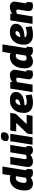

<svg xmlns="http://www.w3.org/2000/svg" viewBox="1923 -2742 829 4716"><g transform="rotate(-90 2338.0 -384.5)"><path d="M447 10Q422 10 400.5 4Q379 -2 361 -15Q343 -28 332 -44Q313 -29 289 -17Q265 -5 238.5 2.5Q212 10 183 10Q134 10 96.5 -11.5Q59 -33 38 -77Q17 -121 17 -190Q17 -279 38.5 -348Q60 -417 98.5 -463Q137 -509 187 -533Q237 -557 294 -557Q321 -557 345.5 -553.5Q370 -550 389 -542L420 -740H604Q603 -730 598.5 -701Q594 -672 587 -630Q580 -588 572.5 -538.5Q565 -489 557 -438Q549 -387 541.5 -339.5Q534 -292 528 -253.5Q522 -215 519 -191Q516 -167 516 -164Q516 -156 519.5 -152Q523 -148 532 -148Q536 -148 540.5 -148Q545 -148 548 -149L537 -9Q521 0 495.5 5Q470 10 447 10ZM259 -146Q276 -146 295 -151.5Q314 -157 329 -164L368 -405Q356 -409 343 -410.5Q330 -412 316 -412Q291 -412 270.5 -394.5Q250 -377 235 -348Q220 -319 211.5 -281.5Q203 -244 203 -206Q203 -187 210.5 -173.5Q218 -160 230.5 -153Q243 -146 259 -146Z M731 10Q664 10 629 -22.5Q594 -55 594 -108Q594 -121 596 -140.5Q598 -160 602.5 -191Q607 -222 615 -269Q623 -316 634.5 -384.5Q646 -453 661 -547H844Q833 -484 825 -435Q817 -386 811 -348.5Q805 -311 800.5 -281.5Q796 -252 792.5 -228Q789 -204 786 -182Q785 -164 795 -154.5Q805 -145 823 -145Q836 -145 847.5 -147.5Q859 -150 870.5 -155Q882 -160 893 -165L954 -547H1137Q1119 -439 1107.5 -369Q1096 -299 1090 -259Q1084 -219 1081 -200.5Q1078 -182 1077.5 -176Q1077 -170 1077 -169Q1077 -157 1081.5 -151.5Q1086 -146 1094 -146Q1096 -146 1100.5 -146.5Q1105 -147 1111 -149L1101 -20Q1081 -6 1053.5 2Q1026 10 999 10Q961 10 933 -8.5Q905 -27 895 -54Q868 -33 841 -18.5Q814 -4 786.5 3Q759 10 731 10Z M1140 0 1227 -547H1410L1324 0ZM1355 -779Q1402 -779 1425 -760.5Q1448 -742 1447 -706Q1447 -669 1432 -641.5Q1417 -614 1389.5 -599Q1362 -584 1323 -584Q1276 -584 1253 -603Q1230 -622 1230 -658Q1231 -693 1244 -720Q1257 -747 1284.5 -763Q1312 -779 1355 -779Z M1396 0 1415 -128 1674 -401H1466L1490 -547H1924L1898 -410L1647 -145H1875L1851 0Z M2071 -299Q2087 -297 2108.5 -298.5Q2130 -300 2149 -303Q2200 -313 2227.5 -335Q2255 -357 2256 -385Q2256 -403 2246 -411.5Q2236 -420 2216 -420Q2185 -421 2159.5 -398Q2134 -375 2119 -333.5Q2104 -292 2104 -234Q2103 -197 2112.5 -177Q2122 -157 2144 -150Q2166 -143 2203 -143Q2220 -143 2244 -145.5Q2268 -148 2296 -154Q2324 -160 2355 -170L2375 -24Q2327 -7 2273.5 1.5Q2220 10 2168 10Q2090 10 2035 -16Q1980 -42 1951 -91.5Q1922 -141 1922 -211Q1922 -284 1941.5 -346.5Q1961 -409 2001 -456.5Q2041 -504 2100 -530Q2159 -556 2238 -556Q2301 -556 2345.5 -538.5Q2390 -521 2413.5 -488Q2437 -455 2437 -412Q2437 -331 2374 -276Q2311 -221 2200 -205Q2160 -199 2126 -197.5Q2092 -196 2060 -200Z M2520 -547H2687L2680 -500Q2708 -520 2736 -532.5Q2764 -545 2792.5 -551Q2821 -557 2849 -557Q2912 -557 2946.5 -525.5Q2981 -494 2981 -439Q2981 -431 2978 -409Q2975 -387 2970 -357.5Q2965 -328 2959.5 -297Q2954 -266 2949.5 -238Q2945 -210 2942 -190.5Q2939 -171 2939 -165Q2939 -157 2943.5 -152.5Q2948 -148 2956 -148Q2960 -148 2965 -148Q2970 -148 2973 -150L2962 -8Q2945 0 2918.5 5Q2892 10 2868 10Q2832 10 2804.5 -2.5Q2777 -15 2762 -38Q2747 -61 2747 -90Q2747 -102 2750 -124.5Q2753 -147 2757.5 -175.5Q2762 -204 2767.5 -234Q2773 -264 2777 -291Q2781 -318 2784 -338Q2787 -358 2787 -366Q2787 -383 2778 -391.5Q2769 -400 2749 -400Q2738 -400 2726 -397.5Q2714 -395 2701.5 -390.5Q2689 -386 2678 -379L2617 0H2434Z M3448 10Q3423 10 3401.5 4Q3380 -2 3362 -15Q3344 -28 3333 -44Q3314 -29 3290 -17Q3266 -5 3239.5 2.5Q3213 10 3184 10Q3135 10 3097.5 -11.5Q3060 -33 3039 -77Q3018 -121 3018 -190Q3018 -279 3039.5 -348Q3061 -417 3099.5 -463Q3138 -509 3188 -533Q3238 -557 3295 -557Q3322 -557 3346.5 -553.5Q3371 -550 3390 -542L3421 -740H3605Q3604 -730 3599.5 -701Q3595 -672 3588 -630Q3581 -588 3573.5 -538.5Q3566 -489 3558 -438Q3550 -387 3542.5 -339.5Q3535 -292 3529 -253.5Q3523 -215 3520 -191Q3517 -167 3517 -164Q3517 -156 3520.5 -152Q3524 -148 3533 -148Q3537 -148 3541.5 -148Q3546 -148 3549 -149L3538 -9Q3522 0 3496.5 5Q3471 10 3448 10ZM3260 -146Q3277 -146 3296 -151.5Q3315 -157 3330 -164L3369 -405Q3357 -409 3344 -410.5Q3331 -412 3317 -412Q3292 -412 3271.5 -394.5Q3251 -377 3236 -348Q3221 -319 3212.5 -281.5Q3204 -244 3204 -206Q3204 -187 3211.5 -173.5Q3219 -160 3231.5 -153Q3244 -146 3260 -146Z M3746 -299Q3762 -297 3783.5 -298.5Q3805 -300 3824 -303Q3875 -313 3902.5 -335Q3930 -357 3931 -385Q3931 -403 3921 -411.5Q3911 -420 3891 -420Q3860 -421 3834.5 -398Q3809 -375 3794 -333.5Q3779 -292 3779 -234Q3778 -197 3787.5 -177Q3797 -157 3819 -150Q3841 -143 3878 -143Q3895 -143 3919 -145.5Q3943 -148 3971 -154Q3999 -160 4030 -170L4050 -24Q4002 -7 3948.5 1.5Q3895 10 3843 10Q3765 10 3710 -16Q3655 -42 3626 -91.5Q3597 -141 3597 -211Q3597 -284 3616.5 -346.5Q3636 -409 3676 -456.5Q3716 -504 3775 -530Q3834 -556 3913 -556Q3976 -556 4020.5 -538.5Q4065 -521 4088.5 -488Q4112 -455 4112 -412Q4112 -331 4049 -276Q3986 -221 3875 -205Q3835 -199 3801 -197.5Q3767 -196 3735 -200Z M4195 -547H4362L4355 -500Q4383 -520 4411 -532.5Q4439 -545 4467.5 -551Q4496 -557 4524 -557Q4587 -557 4621.5 -525.5Q4656 -494 4656 -439Q4656 -431 4653 -409Q4650 -387 4645 -357.5Q4640 -328 4634.5 -297Q4629 -266 4624.5 -238Q4620 -210 4617 -190.5Q4614 -171 4614 -165Q4614 -157 4618.5 -152.5Q4623 -148 4631 -148Q4635 -148 4640 -148Q4645 -148 4648 -150L4637 -8Q4620 0 4593.5 5Q4567 10 4543 10Q4507 10 4479.5 -2.5Q4452 -15 4437 -38Q4422 -61 4422 -90Q4422 -102 4425 -124.5Q4428 -147 4432.5 -175.5Q4437 -204 4442.5 -234Q4448 -264 4452 -291Q4456 -318 4459 -338Q4462 -358 4462 -366Q4462 -383 4453 -391.5Q4444 -400 4424 -400Q4413 -400 4401 -397.5Q4389 -395 4376.5 -390.5Q4364 -386 4353 -379L4292 0H4109Z"/></g></svg>

Font: Georama ExtraBold
Style: Italic
Weight: 800
Italic angle: -9°
Version: Version 1.001